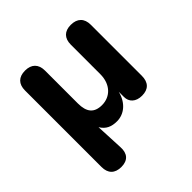

<svg xmlns="http://www.w3.org/2000/svg" viewBox="-183 -638 966 966"><g transform="rotate(-45 300.0 -155.0)"><path d="M138 188C184 188 208 162 205 114L198 -35C218 -2 246 10 285 10C335 10 380 -25 396 -89V-52C396 -17 421 8 465 8C511 8 535 -17 535 -64V-427C535 -473 509 -498 463 -498C418 -498 393 -473 393 -427V-217C393 -147 350 -101 289 -101C234 -101 209 -131 209 -193V-427C209 -473 183 -498 138 -498C92 -498 67 -473 67 -427V117C67 163 92 188 138 188Z"/></g></svg>

Font: SN Pro
Style: Bold
Weight: 700
Designer: Tobias Whetton
Foundry: Supernotes
Version: Version 1.003;Glyphs 3.3 (3324)